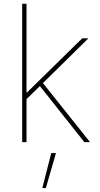

<svg xmlns="http://www.w3.org/2000/svg" viewBox="-20 -747 527 1009"><path d="M96.6 0V-727.3H119.3V-261.4H122.2L411.9 -545.5H444.6L205.6 -310.4L453.1 0H423.3L189.6 -294.7L119.3 -225.9V0ZM202.4 241.5 249.3 57.5H274.1L220.9 241.5Z"/></svg>

Font: Inter Thin BETA
Style: Regular
Weight: 100
Designer: Rasmus Andersson
Foundry: rsms
Version: Version 3.011;git-f93a4a705